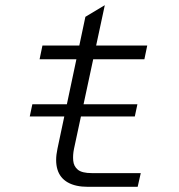

<svg xmlns="http://www.w3.org/2000/svg" viewBox="-20 -722 690 742"><path d="M95 -272 105 -319H511L501 -272ZM320 0Q272 0 242 -17Q212 -34 202 -67Q192 -100 202 -147L310 -657L385 -702L266 -147Q261 -123 263 -101Q265 -79 281 -66Q297 -53 335 -53H524L512 0ZM133 -493 144 -546H549L538 -493Z"/></svg>

Font: Azeret Mono ExtraLight
Style: Italic
Weight: 250
Italic angle: -12°
Designer: Martin Vácha
Foundry: Displaay
Version: Version 1.002